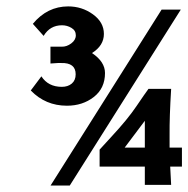

<svg xmlns="http://www.w3.org/2000/svg" viewBox="-20 -570 580 591"><path d="M363.8 -115.7H425.8V-198.2ZM540 -115.7V-57.1H503.9Q505.9 -20 506.8 -1H425.8V-57.1H286.6V-109.4Q295.4 -119.1 323.2 -149.4Q372.6 -202.6 399.7 -242.7Q426.8 -282.7 437 -296.4H506.8Q501.5 -209.5 502 -155.3V-115.7ZM81.1 -496.6Q125.5 -550.3 189.9 -550.3Q232.4 -550.3 266.1 -525.9Q299.8 -501.5 299.8 -465.6Q299.8 -429.7 263.2 -406.7Q303.2 -379.9 303.2 -345.2Q303.2 -298.3 268.8 -271.5Q234.4 -244.6 186 -244.6Q120.1 -244.6 74.7 -291.5L107.4 -335Q128.4 -302.7 170.4 -302.7Q189 -302.7 200.9 -312.7Q212.9 -322.8 212.9 -341.3Q212.9 -377.4 168 -376Q159.7 -376 158.2 -376Q156.7 -376 135.3 -374.5V-426.3H169.9Q185.1 -425.8 199.2 -436.3Q213.4 -446.8 213.4 -461.4Q213.4 -476.1 200 -484.1Q186.5 -492.2 170.9 -492.2Q133.8 -492.2 114.3 -459.5ZM477.5 -540.5H536.6L194.8 1H135.7Z"/></svg>

Font: Rachana
Style: Bold
Weight: 700
Designer: Hussain KH
Foundry: Hussain KH, Rajeesh K Nambiar, Santhosh Thottingal, Swathanthra Malayalam Computing (http://smc.org.in)
Version: Version 7.0.0+20221109